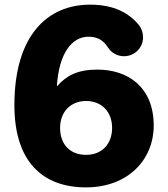

<svg xmlns="http://www.w3.org/2000/svg" viewBox="-20 -791 722 827"><path d="M350.1 16.1C532.2 16.1 642.1 -104 642.1 -250C642.1 -418 528.8 -491.2 399.9 -491.2C313 -491.2 266.1 -464.8 227.1 -420.9H225.1C233.9 -562 290 -632.8 360.8 -632.8C397 -632.8 423.8 -620.1 444.8 -586.9C459 -564 484.9 -548.8 514.2 -548.8C559.1 -548.8 596.2 -585 596.2 -629.9C596.2 -649.9 589.8 -668 579.1 -682.1C536.1 -734.9 471.2 -771 368.2 -771C184.1 -771 42 -638.2 42 -337.9C42 -94.2 164.1 16.1 350.1 16.1ZM351.1 -124C279.8 -124 238.8 -170.9 238.8 -240.2C238.8 -308.1 283.2 -356 351.1 -356C418.9 -356 462.9 -308.1 462.9 -240.2C462.9 -170.9 418.9 -124 351.1 -124Z"/></svg>

Font: Jellee Bold
Style: Regular
Weight: 700
Designer: Alfredo Marco Pradil
Foundry: Hanken Design Co.
Version: Version 1.223;hotconv 1.0.109;makeotfexe 2.5.65596